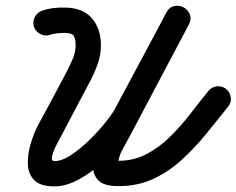

<svg xmlns="http://www.w3.org/2000/svg" viewBox="-20 -618 841 683"><path d="M161 -495Q144 -488 126.5 -495.5Q109 -503 102 -520Q95 -537 102.5 -554.5Q110 -572 127 -579Q146 -586 168.5 -589Q191 -592 210 -591Q210 -591 210 -591Q210 -591 210 -591Q273 -591 306 -554Q339 -517 339 -456Q339 -422 327 -389Q315 -356 299 -326Q273 -277 247 -228Q221 -179 195 -129Q191 -121 183.5 -107.5Q176 -94 170.5 -79.5Q165 -65 164.5 -55Q164 -45 174 -45Q200 -45 232 -66Q264 -87 296 -118Q328 -149 353.5 -180.5Q379 -212 390 -233Q435 -318 481 -403Q527 -488 572 -574Q583 -593 600.5 -596.5Q618 -600 633 -592Q648 -584 655 -567.5Q662 -551 652 -531Q600 -433 548 -334.5Q496 -236 444 -138Q432 -115 417 -88.5Q402 -62 400 -36Q400 -35 394 -40.5Q388 -46 401 -46Q456 -46 501.5 -70Q547 -94 585 -131.5Q623 -169 656.5 -212.5Q690 -256 721 -294Q721 -294 721 -294Q721 -294 721 -294Q733 -309 751.5 -311Q770 -313 785 -301Q799 -289 801 -270.5Q803 -252 791 -238Q753 -190 712.5 -140.5Q672 -91 626 -49Q580 -7 525 18.5Q470 44 401 44Q355 44 335 28Q315 12 312 -14Q309 -40 317.5 -70.5Q326 -101 339.5 -130Q353 -159 364 -180Q416 -278 468 -376.5Q520 -475 572 -573Q582 -593 600 -596.5Q618 -600 633 -592Q648 -584 655 -567.5Q662 -551 651 -531Q606 -446 560.5 -361Q515 -276 469 -191Q451 -157 418 -116.5Q385 -76 343.5 -39Q302 -2 258 21.5Q214 45 174 45Q123 45 101.5 22.5Q80 0 79 -34.5Q78 -69 89 -106Q100 -143 115 -172Q142 -221 168 -270Q194 -319 220 -368Q230 -388 239.5 -410.5Q249 -433 249 -456Q249 -480 242 -490.5Q235 -501 210 -501Q210 -501 210 -501Q209 -501 209 -501Q199 -501 184 -499.5Q169 -498 161 -495Q161 -495 161 -495Q161 -495 161 -495Z"/></svg>

Font: FRB American Cursive Black
Style: Bold Italic
Weight: 900
Italic angle: -25°
Version: Version 2.0;Modular Font Editor K font №1